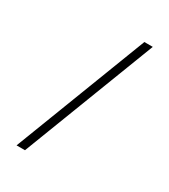

<svg xmlns="http://www.w3.org/2000/svg" viewBox="-157 -656 680 771"><g transform="rotate(30 183.0 -270.0)"><path d="M45 38 282 -578H321L84 38Z"/></g></svg>

Font: Genos Thin Light
Style: Regular
Weight: 300
Version: Version 1.010